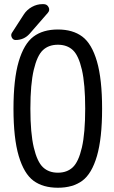

<svg xmlns="http://www.w3.org/2000/svg" viewBox="-20 -880 540 910"><path d="M140.1 -549.3Q124 -481.4 124 -365.2Q124 -249 140.1 -181.2Q156.2 -113.3 183.6 -87.4Q210.9 -61.5 254.4 -61.5Q297.9 -61.5 325.2 -87.4Q352.5 -113.3 368.2 -181.2Q383.8 -249 383.8 -365.2Q383.8 -481.4 368.2 -549.3Q352.5 -617.2 325.2 -642.6Q297.9 -668 254.4 -668Q210.9 -668 183.6 -642.6Q156.2 -617.2 140.1 -549.3ZM439.5 -588.9Q463.9 -504.9 463.9 -364.7Q463.9 -224.6 439.5 -140.6Q415 -56.6 370.1 -23.4Q325.2 9.8 254.4 9.8Q183.6 9.8 138.7 -23.4Q93.8 -56.6 68.8 -140.6Q43.9 -224.6 43.9 -364.7Q43.9 -504.9 68.8 -588.9Q93.8 -672.9 138.7 -706.5Q183.6 -740.2 254.4 -740.2Q325.2 -740.2 370.1 -706.5Q415 -672.9 439.5 -588.9ZM53.7 -690.4Q42 -690.4 36.1 -702.1Q30.3 -713.9 36.1 -723.6L92.8 -811.5Q107.4 -834 131.3 -847.2Q155.3 -860.4 180.7 -860.4H186.5Q203.1 -860.4 210.4 -845.7Q217.8 -831.1 206.1 -818.4L120.1 -719.7Q93.8 -690.4 53.7 -690.4Z"/></svg>

Font: Rounded Mgen+ 1m regular
Style: Regular
Weight: 400
Designer: [Source Han Sans]
Ryoko NISHIZUKA  (kana & ideographs); Paul D. Hunt (Latin, Greek & Cyrillic); Wenlong ZHANG  (bopomofo
Version: Version 1.059.20150602